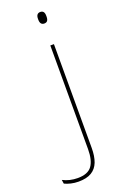

<svg xmlns="http://www.w3.org/2000/svg" viewBox="-226 -701 590 924"><g transform="rotate(-20 68.5 -239.0)"><path d="M102.5 0V-485.5H121V0ZM112 -594.5Q101.5 -594.5 96 -601.2Q90.5 -608 90.5 -622V-626.5Q90.5 -640 96 -646.8Q101.5 -653.5 112 -653.5Q122.5 -653.5 127.8 -646.8Q133 -640 133 -626.5V-622Q133 -608 127.8 -601.2Q122.5 -594.5 112 -594.5ZM7 177Q-13.5 177 -32.2 172.5Q-51 168 -64 161.5L-67 141.5Q-49.5 150.5 -30.5 155Q-11.5 159.5 9 159.5Q61 159.5 81.8 130.8Q102.5 102 102.5 45.5V-158H121V46Q121 88.5 109.8 117.8Q98.5 147 73.5 162Q48.5 177 7 177Z"/></g></svg>

Font: Anek Latin Thin
Style: Regular
Weight: 250
Designer: Yesha Goshar
Foundry: Ek Type
Version: Version 1.003